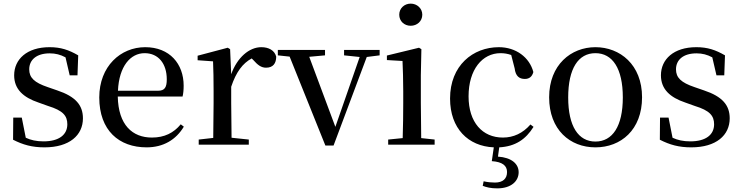

<svg xmlns="http://www.w3.org/2000/svg" viewBox="-20 -797 4085 1058"><path d="M225 15C363 15 437 -52 437 -145C437 -217 397 -265 295 -299L243 -317C169 -342 141 -369 141 -415C141 -467 181 -503 254 -503C286 -503 313 -496 341 -481L364 -382H407L411 -492C359 -522 315 -537 253 -537C128 -537 58 -470 58 -382C58 -305 109 -260 192 -232L245 -213C327 -188 351 -159 351 -112C351 -55 306 -18 220 -18C180 -18 150 -25 122 -38L100 -149H53L52 -27C107 1 157 15 225 15Z M788 15C880 15 950 -27 993 -99L976 -112C937 -65 887 -39 817 -39C710 -39 632 -108 629 -265H986C990 -281 992 -301 992 -325C992 -445 915 -537 780 -537C645 -537 527 -432 527 -260C527 -78 636 15 788 15ZM630 -297C636 -432 699 -504 777 -504C853 -504 899 -446 899 -360C899 -316 888 -297 851 -297Z M1254 -319C1281 -400 1317 -448 1367 -475L1376 -466C1400 -439 1419 -424 1446 -424C1485 -424 1502 -448 1502 -485C1493 -520 1460 -537 1420 -537C1353 -537 1287 -480 1254 -388L1248 -526L1235 -534L1069 -490V-465L1154 -459C1156 -410 1157 -363 1157 -295V-230L1155 -37L1075 -28V0H1351V-28L1256 -38L1254 -230Z M1876 -492 1962 -483 1828 -98 1684 -484 1771 -492V-522H1511V-492L1576 -485L1773 5H1818L2001 -483L2072 -492V-522H1876Z M2243 -655C2278 -655 2307 -680 2307 -716C2307 -751 2278 -777 2243 -777C2208 -777 2180 -751 2180 -716C2180 -680 2208 -655 2243 -655ZM2198 0H2375V-28L2301 -36L2299 -230V-382L2302 -526L2289 -534L2112 -491V-466L2198 -461C2200 -411 2202 -362 2202 -294V-230C2202 -176 2201 -92 2199 -36L2119 -28V0Z M2690 91C2749 95 2774 116 2774 151C2774 187 2752 209 2707 209C2689 209 2667 207 2645 202L2640 227C2660 235 2685 241 2720 241C2797 241 2838 201 2838 152C2838 106 2799 71 2724 66L2731 15C2820 10 2877 -29 2920 -98L2903 -111C2861 -63 2810 -39 2751 -39C2639 -39 2562 -122 2562 -266C2562 -414 2638 -504 2738 -504C2758 -504 2777 -501 2797 -494L2816 -420C2821 -378 2841 -362 2872 -362C2896 -362 2912 -374 2919 -400C2898 -481 2823 -537 2729 -537C2586 -537 2460 -436 2460 -254C2460 -89 2560 9 2701 15Z M3261 15C3401 15 3518 -81 3518 -261C3518 -441 3396 -537 3261 -537C3127 -537 3006 -440 3006 -261C3006 -82 3121 15 3261 15ZM3261 -17C3167 -17 3111 -101 3111 -260C3111 -420 3167 -504 3261 -504C3355 -504 3412 -420 3412 -260C3412 -101 3355 -17 3261 -17Z M3789 15C3927 15 4001 -52 4001 -145C4001 -217 3961 -265 3859 -299L3807 -317C3733 -342 3705 -369 3705 -415C3705 -467 3745 -503 3818 -503C3850 -503 3877 -496 3905 -481L3928 -382H3971L3975 -492C3923 -522 3879 -537 3817 -537C3692 -537 3622 -470 3622 -382C3622 -305 3673 -260 3756 -232L3809 -213C3891 -188 3915 -159 3915 -112C3915 -55 3870 -18 3784 -18C3744 -18 3714 -25 3686 -38L3664 -149H3617L3616 -27C3671 1 3721 15 3789 15Z"/></svg>

Font: Noto Serif HK Medium
Style: Regular
Weight: 500
Designer: Ryoko NISHIZUKA 西塚涼子 (kana & ideographs); Frank Grießhammer (Latin, Greek & Cyrillic); Wenlong ZHANG 张文龙 (bopomofo); San
Foundry: Adobe
Version: Version 2.001;hotconv 1.1.0;makeotfexe 2.6.0